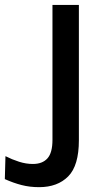

<svg xmlns="http://www.w3.org/2000/svg" viewBox="-98 -505 448 774"><path d="M59.5 249.5Q22 249.5 -11 241Q-44 232.5 -78.5 217L-76 124.5Q-49.5 138 -21.2 147Q7 156 34.5 156Q73 156 93.2 133.5Q113.5 111 113.5 59V-485H220V60.5Q220 162.5 177 206Q134 249.5 59.5 249.5Z"/></svg>

Font: Karla SemiBold
Style: Regular
Weight: 600
Designer: Jonathan Pinhorn
Version: Version 2.004; ttfautohint (v1.8.4.7-5d5b);gftools[0.9.33]